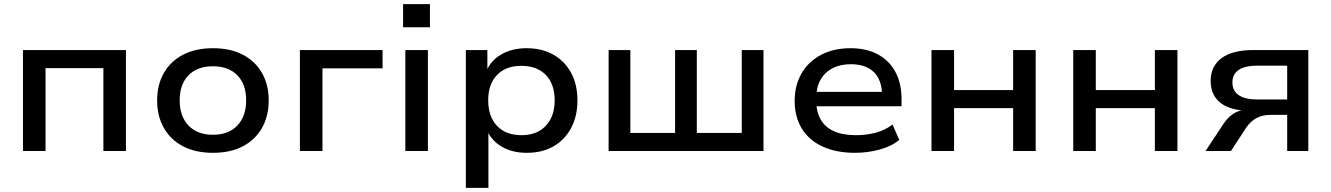

<svg xmlns="http://www.w3.org/2000/svg" viewBox="-20 -736 6490 936"><path d="M92 0V-492H594V0H484V-404H202V0Z M1018 9Q934 9 873 -22.5Q812 -54 779 -112Q746 -170 746 -246Q746 -323 779 -380.5Q812 -438 873 -469.5Q934 -501 1018 -501Q1103 -501 1163.5 -469.5Q1224 -438 1257 -380.5Q1290 -323 1290 -246Q1290 -170 1257 -112Q1224 -54 1163.5 -22.5Q1103 9 1018 9ZM1018 -79Q1094 -79 1137 -124Q1180 -169 1180 -247Q1180 -325 1137 -369Q1094 -413 1018 -413Q942 -413 899 -369Q856 -325 856 -247Q856 -169 899 -124Q942 -79 1018 -79Z M1442 0V-492H1845V-403H1552V0Z M1945 -603V-716H2076V-603ZM1956 0V-492H2066V0Z M2251 180V-492H2356V-386H2350Q2371 -440 2423.5 -470.5Q2476 -501 2547 -501Q2623 -501 2678.5 -469Q2734 -437 2764.5 -380.5Q2795 -324 2795 -246Q2795 -170 2764.5 -112.5Q2734 -55 2679 -23Q2624 9 2548 9Q2477 9 2426 -21Q2375 -51 2354 -102H2361V180ZM2522 -77Q2597 -77 2640.5 -122.5Q2684 -168 2684 -247Q2684 -326 2641 -370.5Q2598 -415 2522 -415Q2446 -415 2403 -370.5Q2360 -326 2360 -247Q2360 -168 2403 -122.5Q2446 -77 2522 -77Z M2947 0V-492H3053V-88H3271V-492H3377V-88H3596V-492H3702V0Z M4148 9Q4057 9 3990.5 -21.5Q3924 -52 3889 -109Q3854 -166 3854 -244Q3854 -320 3887.5 -378Q3921 -436 3982.5 -468.5Q4044 -501 4126 -501Q4204 -501 4259.5 -471Q4315 -441 4345 -385.5Q4375 -330 4375 -253V-218H3939V-288H4300L4280 -270Q4280 -345 4240.5 -384Q4201 -423 4128 -423Q4076 -423 4038 -403Q4000 -383 3979.5 -346Q3959 -309 3959 -257V-248Q3959 -192 3980.5 -154Q4002 -116 4045 -96.5Q4088 -77 4153 -77Q4203 -77 4249 -89Q4295 -101 4331 -129L4364 -54Q4327 -23 4268.5 -7Q4210 9 4148 9Z M4521 0V-492H4631V-297H4919V-492H5029V0H4919V-209H4631V0Z M5212 0V-492H5322V-297H5610V-492H5720V0H5610V-209H5322V0Z M5857 0 5945 -133Q5966 -165 5995 -183Q6024 -201 6061 -201H6073L6070 -196Q6012 -196 5969.5 -212.5Q5927 -229 5904.5 -261.5Q5882 -294 5882 -342Q5882 -413 5935 -452.5Q5988 -492 6090 -492H6358V0H6255V-176H6176Q6134 -176 6105.5 -160.5Q6077 -145 6056 -115L5981 0ZM6110 -251H6255V-416H6110Q6049 -416 6018.5 -395Q5988 -374 5988 -334Q5988 -293 6019 -272Q6050 -251 6110 -251Z"/></svg>

Font: Nunito Sans 10pt SemiExpanded SemiBold
Style: Regular
Weight: 600
Width: 6
Designer: Vernon Adams
Foundry: Vernon Adams
Version: Version 3.101;gftools[0.9.27]